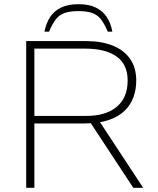

<svg xmlns="http://www.w3.org/2000/svg" viewBox="-20 -896 753 916"><path d="M105 0V-700H390Q463 -700 516.5 -679Q570 -658 600 -616Q630 -574 630 -511Q630 -469 616.5 -432Q603 -395 574 -367Q545 -339 497.5 -323Q450 -307 382 -307H144V0ZM616 0 410 -313 448 -327 663 0ZM144 -343H392Q485 -343 537 -386.5Q589 -430 589 -512Q589 -589 536 -626.5Q483 -664 387 -664H144ZM192 -745Q200 -785 219 -814.5Q238 -844 271.5 -860Q305 -876 354 -876Q404 -876 437 -860Q470 -844 489.5 -814.5Q509 -785 516 -745H494Q478 -783 461.5 -804Q445 -825 420 -834Q395 -843 354 -843Q313 -843 288 -834Q263 -825 246.5 -804Q230 -783 214 -745Z"/></svg>

Font: REM Thin
Style: Regular
Weight: 250
Designer: Octavio Pardo
Foundry: Ashler Design
Version: Version 1.005;gftools[0.9.28]